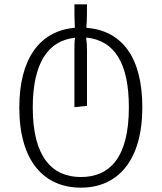

<svg xmlns="http://www.w3.org/2000/svg" viewBox="-20 -658 745 885"><path d="M69 -162C69 85 183 207 353 207C523 207 636 82 636 -163C636 -395 542 -517 378 -530C381 -566 381 -602 381 -638H323C323 -602 323 -566 325 -530C164 -516 69 -389 69 -162ZM131 -162C131 -365 200 -471 326 -484C323 -465 323 -446 323 -426V-164L381 -170V-426C381 -445 380 -465 377 -485C507 -472 574 -369 574 -163C574 65 488 158 353 158C221 158 131 67 131 -162Z"/></svg>

Font: FiraGO Light
Style: Regular
Weight: 300
Designer: bBox Type
Foundry: bBox Type GmbH
Version: Version 1.001;PS 001.001;hotconv 1.0.88;makeotf.lib2.5.64775